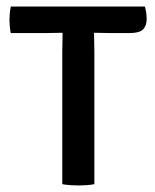

<svg xmlns="http://www.w3.org/2000/svg" viewBox="-20 -565 475 589"><path d="M171 -405Q171 -421 171.5 -434.2Q172 -447.5 172 -464.5Q162.5 -464.5 145.8 -464Q129 -463.5 119.5 -463.5H13Q11 -474 10 -484.5Q9 -495 9 -503.5Q9 -512.5 10 -523.5Q11 -534.5 13 -545H424.5Q427 -536.5 428.5 -525.8Q430 -515 430 -507.5Q430 -486 418.8 -474.8Q407.5 -463.5 377 -463.5H320Q311 -463.5 294.2 -464Q277.5 -464.5 268.5 -464.5Q268.5 -447.5 269 -434.2Q269.5 -421 269.5 -405V0Q260 2 246 3Q232 4 220.5 4Q209.5 4 195.5 3Q181.5 2 171 0Z"/></svg>

Font: Signika Negative SC
Style: Regular
Weight: 400
Designer: Anna Giedryś
Foundry: Anna Giedryś
Version: Version 2.000; ttfautohint (v1.8.3) -l 8 -r 50 -G 200 -x 9 -